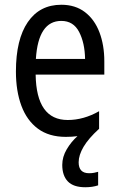

<svg xmlns="http://www.w3.org/2000/svg" viewBox="-20 -617 502 808"><path d="M311 66Q311 112 355 112Q367 112 376.5 110Q386 108 393 106V163Q381 167 367.5 169Q354 171 339 171Q289 171 265.5 146.5Q242 122 242 77Q242 43 261 11Q280 -21 306 -44Q283 -41 257 -41Q186 -41 139.5 -75.5Q93 -110 70 -172Q47 -234 47 -316Q47 -451 97 -524Q147 -597 238 -597Q297 -597 337.5 -566Q378 -535 398.5 -481Q419 -427 419 -359V-303H130Q133 -112 265 -112Q332 -112 397 -149V-75Q352 -34 331.5 1Q311 36 311 66ZM238 -529Q141 -529 131 -369H338Q337 -436 313 -482.5Q289 -529 238 -529Z"/></svg>

Font: Noto Sans Tamil UI Condensed
Style: Regular
Weight: 400
Width: 3
Designer: Jelle Bosma - Monotype Design Team
Foundry: Monotype Imaging Inc.
Version: Version 2.004; ttfautohint (v1.8.4.7-5d5b)